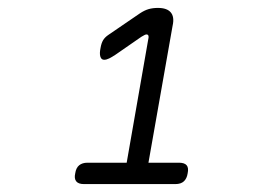

<svg xmlns="http://www.w3.org/2000/svg" viewBox="-20 -905 640 485"><path d="M192 -440Q178 -440 172.5 -447Q167 -454 170 -467Q172 -481 180 -487.5Q188 -494 201 -494H300L354 -803Q356 -811 355 -814.5Q354 -818 350 -818Q348 -818 345 -816.5Q342 -815 337 -812L272 -767Q263 -761 256 -757.5Q249 -754 243 -754Q236 -754 233.5 -762Q231 -770 234 -784Q236 -796 240.5 -803.5Q245 -811 254 -817L333 -871Q345 -879 355.5 -882Q366 -885 379 -885Q402 -885 411.5 -873.5Q421 -862 416 -840L355 -494H432Q446 -494 451.5 -487.5Q457 -481 454 -467Q452 -454 444.5 -447Q437 -440 423 -440Z"/></svg>

Font: Maple Mono ExtraLight
Style: Italic
Weight: 275
Italic angle: -10°
Monospace: yes
Designer: subframe7536
Version: Version 7.000